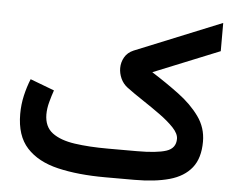

<svg xmlns="http://www.w3.org/2000/svg" viewBox="-50 -752 991 811"><g transform="rotate(5 445.5 -346.5)"><path d="M548.8 0H425.3Q309.1 0 223.4 -20.3Q137.7 -40.5 90.6 -91.8Q43.5 -143.1 43.5 -235.4Q43.5 -275.4 52.2 -313.5Q61 -351.6 74.7 -385.3L176.8 -346.7Q168.9 -324.2 161.4 -296.4Q153.8 -268.6 153.8 -242.7Q154.3 -190.9 188.7 -165Q223.1 -139.2 284.2 -130.4Q345.2 -121.6 425.3 -121.6H548.3Q632.8 -121.6 672.6 -134.8Q712.4 -147.9 712.4 -188Q712.4 -210 689 -234.9Q665.5 -259.8 629.4 -285.9Q593.3 -312 554.7 -337.4Q516.1 -362.8 485.4 -385.7Q466.8 -399.9 457 -421.4Q447.3 -442.9 447.3 -465.3Q447.3 -489.7 459.5 -511.2Q471.7 -532.7 497.1 -543.5L864.3 -692.9V-573.2L584 -459.5Q646 -420.4 700.4 -379.9Q754.9 -339.4 788.8 -292.2Q822.8 -245.1 822.8 -186Q822.8 -115.7 790.3 -75Q757.8 -34.2 696.8 -17.1Q635.7 0 548.8 0Z"/></g></svg>

Font: Vazirmatn UI FD SemiBold
Style: Regular
Weight: 600
Designer: Saber Rastikerdar
Foundry: Saber Rastikerdar
Version: Version 33.003